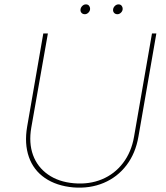

<svg xmlns="http://www.w3.org/2000/svg" viewBox="-20 -853 759 878"><path d="M104 -273 178 -700H199L123 -269Q111 -199 131 -144Q151 -89 199.5 -55Q248 -21 318 -15Q388 -9 446 -33Q504 -57 542.5 -107.5Q581 -158 593 -228L675 -700H695L613 -228Q600 -152 558.5 -97.5Q517 -43 454 -16.5Q391 10 315 4Q238 -3 185.5 -39Q133 -75 112 -135.5Q91 -196 104 -273ZM348 -807Q348 -817 355.5 -825Q363 -833 373 -833Q382 -833 387 -827Q392 -821 392 -813Q392 -803 384.5 -795.5Q377 -788 368 -788Q359 -788 353.5 -793.5Q348 -799 348 -807ZM497 -807Q497 -817 504.5 -825Q512 -833 522 -833Q531 -833 536 -827Q541 -821 541 -813Q541 -803 533.5 -795.5Q526 -788 517 -788Q508 -788 502.5 -793.5Q497 -799 497 -807Z"/></svg>

Font: Fixel Italic Variable Display Thin
Style: Italic
Weight: 100
Italic angle: -10°
Designer: AlfaBravo + MacPaw
Foundry: Kyrylo Tkachov, Marchela Mozhyna, Serhii Makarenko, Maria Weinstein, Zakhar Kryvoshyya
Version: Version 1.210;Glyphs 3.2 (3217)